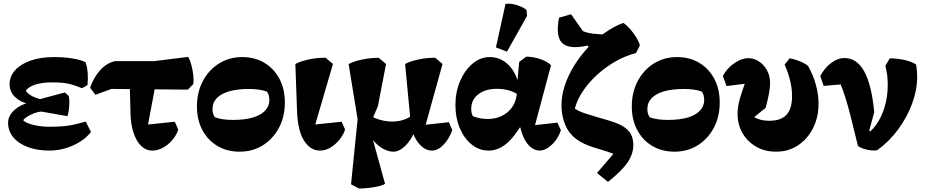

<svg xmlns="http://www.w3.org/2000/svg" viewBox="-20 -815 5091 1057"><path d="M252.5 14Q185.2 14 133.8 -5.1Q82.2 -24.2 53.4 -59Q24.5 -93.8 24.5 -139Q24.5 -182.5 67.4 -215.9Q110.2 -249.2 176 -257.8L187.2 -265.8L337.2 -306L359 -286Q362 -270 361.8 -249.2Q361.5 -228.5 358.8 -208.4Q356 -188.2 351.2 -175.5L207.2 -200.8Q189.2 -199.5 169 -191.9Q148.8 -184.2 131.9 -174.2Q115 -164.2 107.8 -153Q121.8 -137.8 163 -127.5Q204.2 -117.2 252.5 -117.2Q295.2 -117.2 327 -120Q358.8 -122.8 388.2 -129.2Q417.8 -135.8 451.5 -145.8L481 -89.2Q458.8 -59 421.9 -35.5Q385 -12 341 1Q297 14 252.5 14ZM239.2 -228 172.2 -238.8Q110 -242 71.4 -273.4Q32.8 -304.8 32.8 -351Q32.8 -395.2 63.8 -429.1Q94.8 -463 149.8 -481.9Q204.8 -500.8 276.2 -500.8Q333.2 -500.8 380.2 -493Q427.2 -485.2 451.5 -471.8Q460.2 -446.2 462.8 -413.8Q465.2 -381.2 461.5 -346.2L431.2 -329.2Q402 -341.8 377.5 -348.9Q353 -356 327.1 -358.8Q301.2 -361.5 267 -361.5Q213.5 -361.5 175.8 -349.8Q138 -338 122 -315.8Q129.5 -302.8 148.2 -290.9Q167 -279 192.5 -271.6Q218 -264.2 242.5 -263.5Z M818.8 14Q783 14 756.5 -12.1Q730 -38.2 714.6 -85.8Q699.2 -133.2 698.2 -196.2L693.5 -384.5L843.2 -385.8L788.8 -97.5L746 -124.5L942.2 -144.8L961.2 -101.8Q950.8 -69.2 928 -43.1Q905.2 -17 876.5 -1.5Q847.8 14 818.8 14ZM505.5 -293 476.2 -331.8Q496 -390.5 532.4 -429.8Q568.8 -469 613.8 -478.5H829L1016 -501.8Q1026.2 -484.5 1033.4 -457.5Q1040.5 -430.5 1043.9 -402.4Q1047.2 -374.2 1044.8 -352.8L1014 -321.5L593.8 -325.5Z M1299 20Q1229.8 20 1176.8 -11.6Q1123.8 -43.2 1094 -99.2Q1064.2 -155.2 1064.2 -228.8Q1064.2 -307.2 1096.8 -368.8Q1129.2 -430.2 1185.8 -465.5Q1242.2 -500.8 1313.5 -500.8Q1383 -500.8 1435.9 -468.9Q1488.8 -437 1518.5 -380.9Q1548.2 -324.8 1548.2 -251.2Q1548.2 -172.8 1515.8 -111.6Q1483.2 -50.5 1427.2 -15.2Q1371.2 20 1299 20ZM1261.5 -154.8Q1327.8 -154.8 1372.1 -168Q1416.5 -181.2 1439.6 -206.1Q1462.8 -231 1462.8 -264.5Q1462.8 -293.8 1449 -310.8Q1429.2 -318.2 1403.9 -321.8Q1378.5 -325.2 1351 -325.2Q1285.8 -325.2 1240.9 -312Q1196 -298.8 1172.9 -274.2Q1149.8 -249.8 1149.8 -215.5Q1149.8 -186.2 1163.5 -169.2Q1183.5 -161.8 1208.9 -158.2Q1234.2 -154.8 1261.5 -154.8Z M1741 14Q1689 14 1654.4 -39.9Q1619.8 -93.8 1615.5 -197.8L1606 -462.5Q1629 -475.8 1673.5 -486.4Q1718 -497 1772.5 -497.2L1813 -462.8L1706 -96.8L1665.2 -124.5L1860.8 -144.8L1879.8 -101.8Q1870 -72 1848.4 -45.5Q1826.8 -19 1799 -2.5Q1771.2 14 1741 14Z M1956 222.8 1912.5 199.5 1952.5 -195 1972 -16 1899.2 -462.5Q1917 -472.2 1944.1 -480.1Q1971.2 -488 2002.8 -492.4Q2034.2 -496.8 2064.8 -497L2105.2 -462.5L2060.2 -229.5L2024.8 -148.2V-75L2099.8 197Q2082.5 207.8 2041.9 215Q2001.2 222.2 1956 222.8ZM2145.8 20Q2121 20 2095.1 7Q2069.2 -6 2046.5 -28.9Q2023.8 -51.8 2008.8 -80.5L2014 -183Q2026.5 -172.2 2046.8 -163.9Q2067 -155.5 2091.2 -150.6Q2115.5 -145.8 2139.5 -145.8Q2174.2 -145.8 2204.6 -156.4Q2235 -167 2251 -183.8L2265 -96.2Q2243 -42.8 2210.4 -11.4Q2177.8 20 2145.8 20ZM2358.2 14Q2317.5 14 2284.8 -26.4Q2252 -66.8 2240.2 -130.5L2239.5 -154L2210.2 -462.8Q2227.8 -472.8 2254.8 -480.6Q2281.8 -488.5 2313.2 -492.9Q2344.8 -497.2 2375.8 -497.2L2416.2 -462.8L2316.2 -102.5L2285 -124.2L2451.2 -142.2L2469.8 -98.5Q2451.2 -48 2420.6 -17Q2390 14 2358.2 14Z M2670 14Q2618.2 14 2576.8 -19.4Q2535.2 -52.8 2511.2 -109.5Q2487.2 -166.2 2487.2 -236.8Q2487.2 -308.8 2513.1 -368.9Q2539 -429 2581.8 -464.9Q2624.5 -500.8 2676 -500.8Q2736.2 -500.8 2780.1 -456.9Q2824 -413 2837.5 -339L2841.5 -287.5Q2816 -306.8 2784.8 -316.4Q2753.5 -326 2715 -326Q2651.5 -326 2612.9 -295.8Q2574.2 -265.5 2574.2 -215.5Q2574.2 -202.8 2576.5 -192.5Q2578.8 -182.2 2584 -174.8Q2603.5 -167.5 2623.1 -163.8Q2642.8 -160 2665.2 -160Q2706.5 -160 2739.8 -175.5Q2773 -191 2794.9 -218.8Q2816.8 -246.5 2823 -284L2829 -318.5L2826.5 -344.8L2838.2 -473.8L2877.2 -503.2Q2916 -502.8 2955.2 -489.4Q2994.5 -476 3013.5 -455.8L2916 -91L2904.5 -124L3048.8 -139.8L3067.8 -98.5Q3059 -69 3039.8 -43.1Q3020.5 -17.2 2996.9 -1.6Q2973.2 14 2951 14Q2920.8 14 2895.6 -10.2Q2870.5 -34.5 2855 -76.9Q2839.5 -119.2 2836.5 -174L2871 -113H2804L2858.5 -141Q2813.5 -61.8 2767.6 -23.9Q2721.8 14 2670 14ZM2770.8 -530.5 2710.2 -554.2 2763 -793.5Q2783.5 -796.5 2805.9 -792Q2828.2 -787.5 2847.6 -778.9Q2867 -770.2 2878.5 -760.5L2881.5 -727.5Z M3327.2 186.2 3266.5 137.5 3371.5 15 3391.8 46.5Q3373.8 38 3356.2 31.4Q3338.8 24.8 3313.6 16.5Q3288.5 8.2 3246.8 -4Q3191.2 -21.5 3156 -46.9Q3120.8 -72.2 3100.2 -109.5Q3085.5 -139.8 3078.4 -169.6Q3071.2 -199.5 3071.2 -238.5Q3071.2 -289.2 3089.1 -343.6Q3107 -398 3139.2 -451Q3171.5 -504 3214.2 -550.4Q3257 -596.8 3307.4 -632.8Q3357.8 -668.8 3411 -689Q3428.5 -678.2 3447.5 -656.8Q3466.5 -635.2 3481.8 -610.6Q3497 -586 3502.8 -565.5L3481.2 -522.8Q3424 -508.5 3369.2 -477.4Q3314.5 -446.2 3268.4 -404.4Q3222.2 -362.5 3189.8 -314.4Q3157.2 -266.2 3144.5 -217.2Q3154.5 -210.2 3167.8 -203.8Q3181 -197.2 3204.1 -189.8Q3227.2 -182.2 3265.5 -170.8Q3328.2 -153.2 3358.4 -142.9Q3388.5 -132.5 3406.5 -121.5Q3438.5 -102.5 3452.5 -77.6Q3466.5 -52.8 3466.5 -16.5Q3466.5 33 3434.6 79.6Q3402.8 126.2 3327.2 186.2ZM3228 -546.5 3215.2 -564.2Q3112.2 -541.5 3075 -578Q3037.8 -614.5 3057.5 -717.5L3123.8 -736.5L3189.5 -643.5Q3210.5 -634.2 3245.1 -629.6Q3279.8 -625 3336.2 -625Z M3693 20Q3623.8 20 3570.8 -11.6Q3517.8 -43.2 3488 -99.2Q3458.2 -155.2 3458.2 -228.8Q3458.2 -307.2 3490.8 -368.8Q3523.2 -430.2 3579.8 -465.5Q3636.2 -500.8 3707.5 -500.8Q3777 -500.8 3829.9 -468.9Q3882.8 -437 3912.5 -380.9Q3942.2 -324.8 3942.2 -251.2Q3942.2 -172.8 3909.8 -111.6Q3877.2 -50.5 3821.2 -15.2Q3765.2 20 3693 20ZM3655.5 -154.8Q3721.8 -154.8 3766.1 -168Q3810.5 -181.2 3833.6 -206.1Q3856.8 -231 3856.8 -264.5Q3856.8 -293.8 3843 -310.8Q3823.2 -318.2 3797.9 -321.8Q3772.5 -325.2 3745 -325.2Q3679.8 -325.2 3634.9 -312Q3590 -298.8 3566.9 -274.2Q3543.8 -249.8 3543.8 -215.5Q3543.8 -186.2 3557.5 -169.2Q3577.5 -161.8 3602.9 -158.2Q3628.2 -154.8 3655.5 -154.8Z M4252.5 20Q4189.5 20 4141.8 -8Q4094 -36 4067.2 -83Q4040.5 -130 4040.5 -187.2Q4040.5 -207.2 4043.4 -227.4Q4046.2 -247.5 4054.1 -274.8Q4062 -302 4076 -341.9Q4090 -381.8 4112.2 -441L4113.2 -358L3980 -341.2L3959.5 -397Q3983.2 -440.5 4023.2 -467.6Q4063.2 -494.8 4100.2 -494.8Q4129.8 -494.8 4157 -477.5Q4184.2 -460.2 4201.9 -429.2Q4219.5 -398.2 4219.5 -357Q4219.5 -331 4212.9 -296.9Q4206.2 -262.8 4195.2 -221.5L4131.8 -170.2Q4146.8 -161 4167.5 -155.6Q4188.2 -150.2 4214.8 -150.2Q4280.5 -150.2 4310.5 -183.9Q4340.5 -217.5 4340.5 -286Q4340.5 -326.2 4330 -370.5Q4319.5 -414.8 4299.5 -459L4327 -494.2Q4354.2 -489.5 4382.4 -478.1Q4410.5 -466.8 4428.5 -452Q4456.8 -402.2 4471.5 -348.5Q4486.2 -294.8 4486.2 -243.2Q4486.2 -170.2 4456.5 -110.6Q4426.8 -51 4374 -15.5Q4321.2 20 4252.5 20Z M4808.5 12.5Q4783.2 15.8 4752.1 8.9Q4721 2 4703.2 -11.8L4661.8 -178.8Q4649 -229.2 4635.6 -272.8Q4622.2 -316.2 4608.2 -350.2L4514.2 -342L4495.8 -396.2Q4518.5 -440.2 4555.1 -467.9Q4591.8 -495.5 4629 -495.5Q4697.2 -495.5 4737.9 -421.6Q4778.5 -347.8 4792.8 -197.5L4753.8 -52.8L4732.5 -65.8Q4772.5 -85.2 4802.6 -127.1Q4832.8 -169 4850 -226.1Q4867.2 -283.2 4867.2 -347Q4867.2 -374.8 4864.2 -399.9Q4861.2 -425 4854.2 -453L4878.8 -494.2Q4973.8 -491.2 5023.5 -460Q5026.2 -441.8 5027.8 -425Q5029.2 -408.2 5029.2 -392Q5029.2 -320.2 5001.6 -245Q4974 -169.8 4924.4 -102.5Q4874.8 -35.2 4808.5 12.5ZM4732 -29.2 4713 -64.2 4742.2 -107 4801 -74.8Z"/></svg>

Font: Eczar
Style: Regular
Weight: 400
Designer: Vaibhav Singh
Foundry: Rosetta Type Foundry
Version: Version 2.000